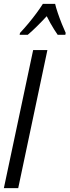

<svg xmlns="http://www.w3.org/2000/svg" viewBox="-20 -973 360 993"><path d="M0 0 151.4 -713.9H225.1L74.2 0ZM81.5 -793 83.5 -802.7Q106.4 -827.1 127.7 -852.8Q148.9 -878.4 168 -904.1Q187 -929.7 201.7 -953.1H265.1Q269 -935.1 278.8 -906.2Q288.6 -877.4 300 -848.9Q311.5 -820.3 319.8 -802.7L317.9 -793H278.3Q269.5 -805.7 259.8 -821Q250 -836.4 240.5 -853.5Q231 -870.6 221.7 -889.2Q195.3 -860.8 170.4 -836.2Q145.5 -811.5 123.5 -793Z"/></svg>

Font: Open Sans Condensed
Style: Italic
Weight: 400
Width: 3
Italic angle: -12°
Designer: Monotype Design Team
Foundry: Monotype Imaging Inc.
Version: Version 3.000